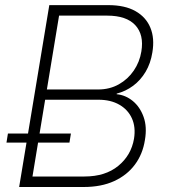

<svg xmlns="http://www.w3.org/2000/svg" viewBox="-20 -748 681 768"><path d="M56.6 0 177.2 -727.5H413.1Q479.5 -727.5 521.7 -703.6Q564 -679.7 581.5 -637.2Q599.1 -594.7 589.4 -538.1Q582.5 -494.6 562.5 -460.9Q542.5 -427.2 512.7 -405Q482.9 -382.8 446.8 -373.5V-371.1Q482.4 -367.7 511.2 -344Q540 -320.3 554.4 -280.3Q568.8 -240.2 559.6 -187.5Q550.8 -131.3 519.5 -89.4Q488.3 -47.4 436.8 -23.7Q385.3 0 314.5 0ZM109.9 -42H317.9Q401.4 -42 453.1 -84.5Q504.9 -127 516.1 -193.4Q523.4 -239.3 507.8 -274.2Q492.2 -309.1 457.5 -329.1Q422.9 -349.1 373.5 -349.1H160.6ZM167.5 -390.1H372.6Q418.5 -390.1 455.1 -410.6Q491.7 -431.2 515.1 -465.6Q538.6 -500 545.4 -542Q556.6 -608.9 521.2 -647.2Q485.8 -685.5 408.7 -685.5H216.3ZM5.9 -177.7 11.7 -213.9H263.7L257.8 -177.7Z"/></svg>

Font: Inter 16pt ExtraLight
Style: Italic
Weight: 250
Italic angle: -9.3988°
Version: Version 4.001;git-66647c0bb